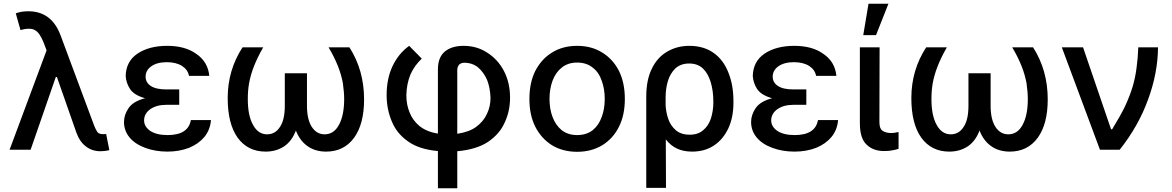

<svg xmlns="http://www.w3.org/2000/svg" viewBox="-20 -797 6239 1022"><path d="M438 -17Q405 -41 387 -90L283 -387H277L143 0H31L228 -529L212 -571Q191 -624 165 -637Q154 -644 133 -644Q113 -644 89 -637L64 -726Q68 -728 92 -734Q110 -737 131 -737Q254 -737 302 -610L481 -129Q486 -115 497 -96Q506 -83 527 -83H536Q540 -84 545 -84L562 2Q540 8 515 8Q470 8 438 -17Z M780 -216Q747 -192 747 -156Q747 -123 780 -100Q814 -78 872 -78Q927 -78 958 -98Q989 -118 996 -158H1103Q1099 -106 1068 -68Q1037 -31 986 -10Q934 10 871 10Q807 10 753 -10Q699 -30 670 -65Q640 -101 640 -148Q640 -185 664 -221Q689 -258 752 -274Q692 -291 671 -325Q651 -357 649 -393Q651 -470 711 -511Q773 -553 870 -553Q966 -553 1025 -510Q1087 -468 1094 -393H986Q980 -426 949 -446Q917 -466 868 -466Q816 -466 785 -444Q755 -422 755 -389Q755 -358 782 -340Q810 -321 864 -321H934V-285V-239H864Q814 -239 780 -216Z M1331 -442Q1314 -398 1306 -355Q1299 -316 1299 -270Q1299 -181 1327 -132Q1354 -82 1402 -82Q1445 -82 1470 -121Q1496 -159 1496 -234V-407H1614V-234Q1614 -161 1640 -121Q1666 -82 1708 -82Q1757 -82 1784 -132Q1812 -183 1812 -270Q1812 -306 1805 -355Q1797 -398 1780 -442Q1761 -491 1729 -545H1840Q1918 -423 1918 -268Q1918 -137 1865 -64Q1811 10 1716 10Q1658 10 1617 -19Q1576 -48 1555 -102Q1534 -47 1494 -19Q1451 10 1394 10Q1299 10 1245 -64Q1192 -138 1192 -275Q1192 -424 1271 -545H1381Q1349 -489 1331 -442Z M2151 -45Q2091 -87 2065 -152Q2038 -217 2038 -290Q2038 -378 2069 -444Q2101 -512 2158 -553L2225 -485Q2186 -448 2165 -401Q2144 -350 2143 -290Q2143 -240 2160 -199Q2176 -157 2213 -126Q2252 -95 2311 -86V-428Q2311 -491 2347 -522Q2384 -553 2448 -553Q2518 -553 2573 -517Q2629 -482 2662 -420Q2695 -357 2695 -277Q2695 -206 2667 -146Q2641 -85 2578 -42Q2516 -1 2414 8V205H2311V7Q2210 -2 2151 -45ZM2515 -122Q2554 -151 2572 -191Q2591 -230 2591 -277Q2589 -329 2573 -371Q2555 -412 2525 -438Q2494 -463 2451 -463Q2434 -463 2423 -452Q2414 -440 2414 -423V-85Q2477 -94 2515 -122Z M2918 -24Q2861 -60 2829 -123Q2798 -185 2798 -270Q2798 -356 2829 -419Q2863 -484 2918 -517Q2975 -553 3052 -553Q3129 -553 3186 -517Q3243 -482 3275 -419Q3306 -356 3306 -270Q3306 -185 3275 -123Q3245 -61 3186 -24Q3128 11 3052 11Q2976 11 2918 -24ZM3135 -104Q3168 -131 3183 -175Q3199 -217 3199 -271Q3199 -323 3183 -367Q3168 -412 3135 -437Q3102 -464 3052 -464Q3003 -464 2970 -437Q2938 -412 2921 -367Q2905 -323 2905 -271Q2905 -217 2921 -175Q2937 -131 2970 -104Q3004 -78 3052 -78Q3101 -78 3135 -104Z M3450 -432Q3479 -492 3531 -522Q3584 -553 3649 -553Q3726 -553 3779 -515Q3831 -478 3857 -411Q3884 -345 3884 -259V-249Q3884 -173 3857 -114Q3829 -55 3781 -23Q3732 10 3664 10Q3616 10 3582 -7Q3550 -22 3524 -55L3525 203H3420V-283Q3420 -372 3450 -432ZM3536 -167Q3548 -130 3576 -105Q3604 -80 3651 -80Q3696 -80 3723 -104Q3751 -127 3764 -166Q3777 -208 3777 -249V-259Q3777 -313 3763 -360Q3749 -406 3722 -432Q3694 -459 3648 -459Q3604 -459 3575 -433Q3546 -404 3535 -365Q3523 -325 3523 -279V-237Q3525 -201 3536 -167Z M4118 -216Q4085 -192 4085 -156Q4085 -123 4118 -100Q4152 -78 4210 -78Q4265 -78 4296 -98Q4327 -118 4334 -158H4441Q4437 -106 4406 -68Q4375 -31 4324 -10Q4272 10 4209 10Q4145 10 4091 -10Q4037 -30 4008 -65Q3978 -101 3978 -148Q3978 -185 4002 -221Q4027 -258 4090 -274Q4030 -291 4009 -325Q3989 -357 3987 -393Q3989 -470 4049 -511Q4111 -553 4208 -553Q4304 -553 4363 -510Q4425 -468 4432 -393H4324Q4318 -426 4287 -446Q4255 -466 4206 -466Q4154 -466 4123 -444Q4093 -422 4093 -389Q4093 -358 4120 -340Q4148 -321 4202 -321H4272V-285V-239H4202Q4152 -239 4118 -216Z M4679 -100Q4697 -89 4722 -89Q4738 -89 4746 -91Q4750 -92 4754.5 -93Q4759 -94 4763 -94V-5Q4749 0 4731 3Q4714 7 4686 7Q4628 7 4593 -27Q4557 -60 4557 -141V-545H4662L4661 -147Q4661 -111 4679 -100ZM4709 -777 4643 -610H4575L4603 -777Z M4970 -442Q4953 -398 4945 -355Q4938 -316 4938 -270Q4938 -181 4966 -132Q4993 -82 5041 -82Q5084 -82 5109 -121Q5135 -159 5135 -234V-407H5253V-234Q5253 -161 5279 -121Q5305 -82 5347 -82Q5396 -82 5423 -132Q5451 -183 5451 -270Q5451 -306 5444 -355Q5436 -398 5419 -442Q5400 -491 5368 -545H5479Q5557 -423 5557 -268Q5557 -137 5504 -64Q5450 10 5355 10Q5297 10 5256 -19Q5215 -48 5194 -102Q5173 -47 5133 -19Q5090 10 5033 10Q4938 10 4884 -64Q4831 -138 4831 -275Q4831 -424 4910 -545H5020Q4988 -489 4970 -442Z M5745 -545 5894 -109H5900Q5944 -181 5968 -230Q5995 -289 6009 -336Q6024 -387 6030 -438Q6037 -489 6039 -545H6144Q6143 -408 6091 -267Q6040 -126 5940 0H5835L5632 -545Z"/></svg>

Font: Sinter Medium
Style: Regular
Weight: 500
Foundry: Adobe & rsms
Version: Version 1.000